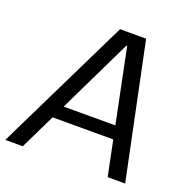

<svg xmlns="http://www.w3.org/2000/svg" viewBox="-155 -819 920 938"><g transform="rotate(20 305.0 -350.0)"><path d="M312.3 -700H447.7L593.6 0H502.6L372.9 -635.1H368.9L61.4 0H-29.6ZM141 -250.4H492.5L482.9 -182.6H131.5Z"/></g></svg>

Font: Pathway Extreme 8pt Thin
Style: Italic
Weight: 100
Italic angle: -8°
Designer: Eduardo Rodriguez Tunni
Foundry: Eduardo Rodriguez Tunni
Version: Version 1.000